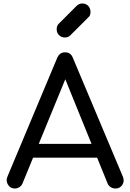

<svg xmlns="http://www.w3.org/2000/svg" viewBox="-20 -1081 743 1101"><path d="M65 0Q39 0 25.5 -22.5Q12 -45 23 -69L308 -749Q322 -781 353 -781Q386 -781 398 -749L685 -67Q695 -42 681.5 -21Q668 0 642 0Q628 0 615.5 -7.5Q603 -15 597 -29L340 -662H369L109 -29Q103 -15 90.5 -7.5Q78 0 65 0ZM122 -177 159 -256H556L592 -177ZM352 -866Q332 -866 318.5 -879.5Q305 -893 305 -913Q305 -932 316 -944L419 -1047Q433 -1061 452 -1061Q473 -1061 486 -1047Q499 -1033 499 -1013Q499 -1004 496.5 -995.5Q494 -987 486 -981L384 -879Q372 -866 352 -866Z"/></svg>

Font: Comfortaa SemiBold
Style: Regular
Weight: 600
Designer: Johan Aakerlund
Foundry: Johan Aakerlund
Version: Version 3.104; ttfautohint (v1.8.1.43-b0c9)